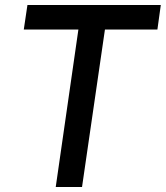

<svg xmlns="http://www.w3.org/2000/svg" viewBox="-20 -743 659 763"><path d="M201.5 0 291.5 -625.5H74.5L89 -723H619L605.5 -625.5H397L306 0Z"/></svg>

Font: Public Sans Thin Medium
Style: Italic
Weight: 500
Italic angle: -8°
Version: Version 2.001